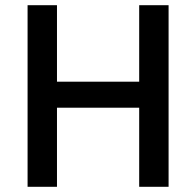

<svg xmlns="http://www.w3.org/2000/svg" viewBox="-20 -718 754 738"><path d="M515 -304H199V0H86V-698H199V-404H515V-698H628V0H515Z"/></svg>

Font: Plexus Sans Medium
Style: Regular
Weight: 500
Version: Version 2.001;PS 002.001;hotconv 1.0.70;makeotf.lib2.5.58329